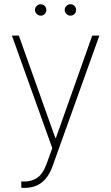

<svg xmlns="http://www.w3.org/2000/svg" viewBox="-20 -701 533 920"><path d="M82 198.2V168L96.7 168.9Q130.4 168.9 157.7 151.4Q185.1 133.8 204.1 82L230.5 8.8L37.1 -530.3H70.3L245.1 -40H248L421.9 -530.3H456.1L232.4 93.8Q213.9 146.5 180.7 172.9Q147.5 199.2 97.7 199.2Q85.9 199.2 82 198.2ZM147.5 -653.3Q147.5 -664.6 155.8 -672.6Q164.1 -680.7 174.8 -680.7Q186.5 -680.7 194.3 -672.6Q202.1 -664.6 202.1 -653.3Q202.1 -642.1 194.3 -634Q186.5 -626 174.8 -626Q164.1 -626 155.8 -634.3Q147.5 -642.6 147.5 -653.3ZM290 -653.3Q290 -664.6 298.3 -672.6Q306.6 -680.7 317.4 -680.7Q329.1 -680.7 336.9 -672.6Q344.7 -664.6 344.7 -653.3Q344.7 -642.1 336.9 -634Q329.1 -626 317.4 -626Q306.6 -626 298.3 -634.3Q290 -642.6 290 -653.3Z"/></svg>

Font: Pretendard Std Thin
Style: Regular
Weight: 100
Designer: Base glyphs from Inter by Rasmus Andersson; Hangeul glyphs from Noto Sans CJK(Source Han Sans) by Jang Soo-young and Kan
Foundry: Kil Hyung-jin
Version: Version 1.309